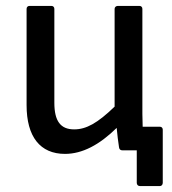

<svg xmlns="http://www.w3.org/2000/svg" viewBox="-20 -509 582 650"><path d="M200 12C259 12 317 -19 375 -76C377 -53 380 -30 383 -10C384 -3 388 0 395 0H443V110C443 116 447 121 454 121H521C527 121 531 116 531 110V-70C531 -76 527 -80 521 -80H463C463 -95 462 -109 462 -123V-479C462 -485 458 -489 452 -489H379C373 -489 368 -485 368 -479V-148C310 -92 272 -71 231 -71C185 -71 164 -99 164 -161V-479C164 -485 160 -489 154 -489H80C74 -489 70 -485 70 -479V-153C70 -46 116 12 200 12Z"/></svg>

Font: Sofia Sans Cond SemiBold
Style: Regular
Weight: 600
Width: 3
Designer: Botio Nikoltchev, Ani Petrova
Foundry: lettersoup
Version: Version 4.100